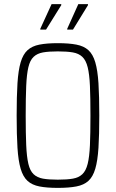

<svg xmlns="http://www.w3.org/2000/svg" viewBox="-20 -906 565 934"><path d="M261 8Q208 8 172 1Q136 -6 114 -26Q92 -46 80.5 -85Q69 -124 65 -187Q61 -250 61 -344Q61 -438 65 -501Q69 -564 80.5 -603Q92 -642 114 -662Q136 -682 172 -689Q208 -696 261 -696Q315 -696 351.5 -689Q388 -682 410 -662Q432 -642 443.5 -603Q455 -564 459 -501Q463 -438 463 -344Q463 -250 459 -187Q455 -124 443.5 -85Q432 -46 410 -26Q388 -6 351.5 1Q315 8 261 8ZM261 -32Q306 -32 334.5 -37Q363 -42 380.5 -58.5Q398 -75 406.5 -109Q415 -143 417.5 -200Q420 -257 420 -344Q420 -431 417.5 -488Q415 -545 406.5 -579Q398 -613 380.5 -629.5Q363 -646 334.5 -651Q306 -656 261 -656Q217 -656 189 -651Q161 -646 143.5 -629.5Q126 -613 118 -579Q110 -545 107.5 -488Q105 -431 105 -344Q105 -257 107.5 -200Q110 -143 118 -109Q126 -75 143.5 -58.5Q161 -42 189 -37Q217 -32 261 -32ZM176 -762V-766L231 -886H278V-881L204 -762ZM307 -762V-766L361 -886H408V-881L335 -762Z"/></svg>

Font: Saira Condensed ExtraLight
Style: Regular
Weight: 250
Width: 3
Designer: Hector Gatti with collaboration of the Omnibus-Type team
Foundry: Omnibus-Type
Version: Version 1.101